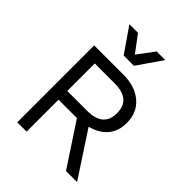

<svg xmlns="http://www.w3.org/2000/svg" viewBox="-250 -1033 1165 1165"><g transform="rotate(45 332.5 -451.0)"><path d="M358 -660Q459 -660 520 -608Q581 -556 581 -467Q581 -378 519.5 -328.5Q458 -279 357 -279L350 -274H188V0H108V-660ZM357 -349Q428 -349 462.5 -378.5Q497 -408 497 -467Q497 -526 462.5 -555.5Q428 -585 357 -585H188V-349ZM403 -333 621 0H526L336 -289ZM476 -902 366 -743H278L168 -902H242L322 -795L402 -902Z"/></g></svg>

Font: Work Sans
Style: Regular
Weight: 400
Designer: Wei Huang
Foundry: Wei Huang
Version: Version 2.006; ttfautohint (v1.8.1.43-b0c9)